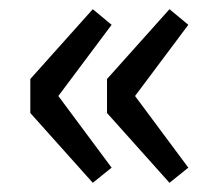

<svg xmlns="http://www.w3.org/2000/svg" viewBox="-20 -461 484 418"><path d="M46 -63ZM46 -215V-289L182 -441L223 -407L107 -252L223 -96L182 -63ZM213 -215V-289L349 -441L390 -407L274 -252L390 -96L349 -63Z"/></svg>

Font: Assistant SemiBold
Style: Regular
Weight: 600
Designer: Hebrew By Ben Nathan, Latin by Paul Hunt
Version: Version 2.001; ttfautohint (v1.6)